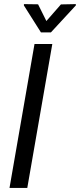

<svg xmlns="http://www.w3.org/2000/svg" viewBox="-20 -928 394 948"><path d="M238.3 -710.9 114.7 0H26.9L150.4 -710.9ZM168 -906.7 209 -824.2 280.8 -906.2 354.5 -907.7V-901.4L231.4 -768.1H182.1L98.1 -900.9V-907.7Z"/></svg>

Font: Roboto Condensed
Style: Italic
Weight: 400
Italic angle: -12°
Designer: Christian Robertson
Foundry: Google
Version: Version 3.0